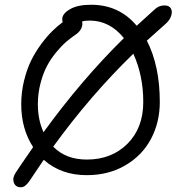

<svg xmlns="http://www.w3.org/2000/svg" viewBox="-20 -731 766 812"><path d="M68.8 61Q45.4 61 38.6 41.3Q31.7 21.5 45.9 0Q57.6 -18.6 120.1 -108.9Q69.8 -186 69.8 -290Q69.8 -341.3 81.8 -390.1Q93.8 -439 112.1 -475.8Q130.4 -512.7 154.8 -545.4Q179.2 -578.1 201.2 -599.6Q223.1 -621.1 245.1 -637.2Q243.2 -645 243.2 -649.9Q243.2 -672.9 275.6 -691.9Q308.1 -710.9 365.2 -710.9Q483.9 -710.9 558.1 -622.1L624 -682.1Q639.6 -697.3 650.6 -702.6Q661.6 -708 676.8 -708Q695.3 -708 702.6 -695.3Q710 -682.6 703.9 -664.1Q697.8 -645.5 680.2 -629.9Q611.8 -568.8 601.1 -559.1Q655.8 -452.1 655.8 -299.8Q655.8 -213.4 618.4 -143.3Q581.1 -73.2 510 -31.7Q439 9.8 347.2 9.8Q237.8 9.8 165 -55.2Q158.2 -45.4 104 35.2Q86.4 61 68.8 61ZM140.1 -290Q140.1 -224.1 164.1 -171.9Q325.2 -394 503.9 -569.8Q444.3 -644 358.9 -644Q338.9 -644 327.1 -640.1Q331.1 -626.5 323.5 -610.6Q315.9 -594.7 298.8 -584Q278.8 -570.3 259.8 -554Q240.7 -537.6 218 -510.3Q195.3 -482.9 179 -452.4Q162.6 -421.9 151.4 -379.2Q140.1 -336.4 140.1 -290ZM585.9 -299.8Q585.9 -411.6 543.9 -503.9Q362.8 -328.1 205.1 -110.8Q258.3 -56.2 347.2 -56.2Q451.7 -56.2 518.8 -122.8Q585.9 -189.5 585.9 -299.8Z"/></svg>

Font: Shantell Sans Irregular
Style: Regular
Weight: 300
Designer: Stephen Nixon, Anya Danilova, Shantell Martin
Foundry: Arrow Type
Version: Version 1.006;[9816181b4]